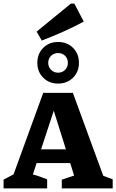

<svg xmlns="http://www.w3.org/2000/svg" viewBox="-30 -1055 651 1075"><path d="M548 -71Q562 -66 573 -61.5Q584 -57 601 -51V0H316V-49L385 -72L363 -142H175L154 -78Q176 -73 195 -65.5Q214 -58 234 -51V0H-10V-49L46 -79L212 -535H378ZM200 -219H339L271 -435ZM295 -587Q245 -587 212 -620Q179 -653 179 -703Q179 -754 212 -787Q245 -820 295 -820Q346 -820 379 -787Q412 -754 412 -703Q412 -653 379 -620Q346 -587 295 -587ZM295 -648Q319 -648 334.5 -664Q350 -680 350 -703Q350 -727 334.5 -742.5Q319 -758 295 -758Q272 -758 256 -742.5Q240 -727 240 -703Q240 -680 256 -664Q272 -648 295 -648ZM204 -828 175 -878 367 -1035H386L439 -934Q381 -903 322.5 -877Q264 -851 204 -828Z"/></svg>

Font: Piazzolla SC
Style: Bold
Weight: 700
Designer: Juan Pablo del Peral
Foundry: Huerta Tipografica
Version: Version 1.330